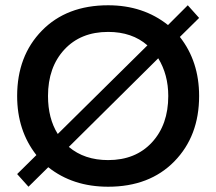

<svg xmlns="http://www.w3.org/2000/svg" viewBox="-20 -698 820 728"><path d="M88 10 45 -38 118 -110Q45 -203 45 -334Q45 -486 139 -582Q233 -678 390 -678Q523 -678 617 -603L692 -678L735 -630L662 -558Q735 -465 735 -334Q735 -182 641 -86Q547 10 390 10Q256 10 163 -64ZM162 -334Q162 -249 199 -190L539 -526Q481 -577 390 -577Q286 -577 224 -510Q162 -443 162 -334ZM390 -91Q494 -91 556 -158Q618 -225 618 -334Q618 -415 580 -477L241 -141Q300 -91 390 -91Z"/></svg>

Font: Celebes SemiBold
Style: Regular
Weight: 600
Designer: Anugrah Pasau
Foundry: Lafontype
Version: Version 1.000